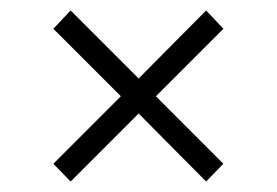

<svg xmlns="http://www.w3.org/2000/svg" viewBox="-20 -506 529 367"><path d="M407 -451 278 -322 407 -193 374 -159 245 -289 115 -159 82 -193 211 -322 82 -451 115 -486 245 -356 374 -486Z"/></svg>

Font: TypoPRO Montserrat
Style: Regular
Weight: 300
Designer: Julieta Ulanovsky
Foundry: Julieta Ulanovsky
Version: Version 6.001